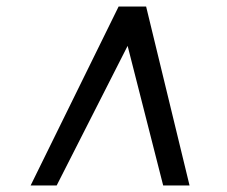

<svg xmlns="http://www.w3.org/2000/svg" viewBox="-20 -768 693 586"><path d="M73.5 -202 342 -748H426L558.5 -202H478L369.5 -628L153 -202Z"/></svg>

Font: Merriweather Light 18pt
Style: Italic
Weight: 400
Italic angle: -7.8°
Version: Version 2.101